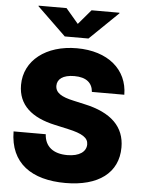

<svg xmlns="http://www.w3.org/2000/svg" viewBox="-62 -1002 789 1060"><g transform="rotate(5 332.0 -472.0)"><path d="M340.8 9.3C522.9 9.3 632.3 -71.8 632.3 -213.4C632.3 -326.2 559.6 -400.9 407.2 -433.6L346.2 -447.3C278.8 -461.9 244.6 -482.4 244.6 -521.5C244.6 -557.1 274.9 -583 339.4 -583C405.3 -583 439 -554.2 442.9 -504.4H622.6C621.6 -643.6 512.7 -737.3 339.4 -737.3C169.9 -737.3 49.8 -645 49.8 -508.8C49.8 -396.5 127.4 -333 254.9 -305.2L329.6 -288.6C409.7 -271 442.4 -250 442.4 -213.4C442.4 -172.9 404.3 -145 337.9 -145C260.7 -145 213.4 -180.7 209.5 -249.5H31.2C32.7 -72.8 153.8 9.3 340.8 9.3ZM263.2 -953.1H108.4V-949.7L267.1 -796.4H398.4L556.6 -949.7V-953.1H401.9L332.5 -871.6Z"/></g></svg>

Font: Raveo ExtraBold
Style: Regular
Weight: 800
Designer: Jakub Foglar, Rasmus Andersson (Inter)
Foundry: Jakubfoglar.com
Version: Version 1.100;Glyphs 3.2.3 (3260)